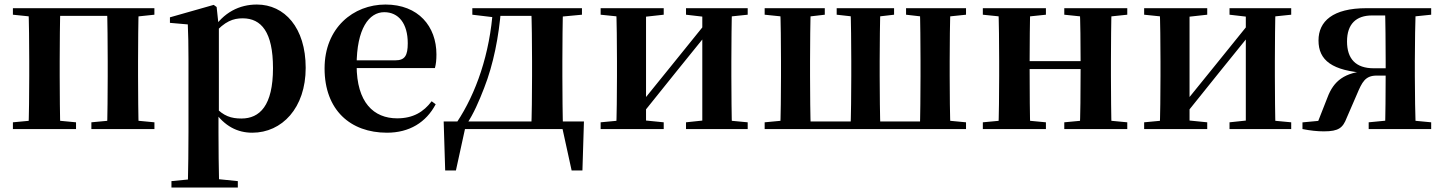

<svg xmlns="http://www.w3.org/2000/svg" viewBox="-20 -572 6401 851"><path d="M105.9 0H247.6C245.6 -50.2 244.6 -165.3 244.6 -234.8V-301.2C244.6 -370.2 245.6 -485.5 247.6 -535.7H105.9C108.6 -485.5 109.6 -370.2 109.6 -301.2V-234.8C109.6 -165.3 108.6 -50.2 105.9 0ZM454.4 0H594.9C592.9 -50.2 591.9 -165.3 591.9 -234.8V-301.2C591.9 -370.2 592.9 -485.5 594.9 -535.7H454.4C456.4 -485.5 457.4 -370.2 457.4 -301.2V-234.8C457.4 -165.3 456.4 -50.2 454.4 0ZM37.2 0H317V-29.9L208.6 -40.2H147L37.2 -29.9ZM385 0H664.5V-29.9L557.1 -40.2H494.5L385 -29.9ZM37.2 -506.8 147 -495.5H176.9V-535.7H37.2ZM525.4 -495.5H557.1L664.3 -506.8V-535.7H525.4ZM176.9 -501.8H525.4V-535.7H176.9Z M739.9 259.3H1034.1V230.8L928.4 220.1H849L739.9 230.8ZM812.4 259.3H951.4C949.4 175.6 948.4 83.5 948.4 13V-63L950.1 -75.6V-455L948.8 -460.8L940.2 -540.9L927.2 -550.4L733.2 -495.2V-470.7L812.4 -463.8C814.4 -415.2 815.4 -374.7 815.4 -308.7V13.8C815.4 83.8 814.4 175.6 812.4 259.3ZM1098.1 16.2C1229.8 16.2 1334.9 -93.2 1334.9 -271.4C1334.9 -449.4 1241.1 -551.9 1118.6 -551.9C1041.5 -551.9 970.6 -517.8 920.5 -437.5H912.1L927 -421.1C976.8 -478.5 1014.2 -490.8 1055.6 -490.8C1138.6 -490.8 1190 -429.4 1190 -270.1C1190 -103.7 1131.1 -46.7 1050.1 -46.7C1004.2 -46.7 970.8 -57.7 933.6 -97.8L915.1 -82.3H927.3C975 -11.6 1033.6 16.2 1098.1 16.2Z M1695.2 16.2C1794.4 16.2 1868.6 -29.4 1911.1 -109.9L1893.2 -123.2C1857.5 -75.9 1811.1 -47.5 1740.4 -47.5C1636.6 -47.5 1560.7 -117.3 1560.7 -282.7C1560.7 -444.8 1615.5 -518 1683.1 -518C1746.5 -518 1787.3 -468.1 1787.3 -380.4C1787.3 -325.7 1774.6 -304.6 1732.4 -304.6H1477.1V-270.2H1907.7C1912.4 -288.1 1914.4 -306.2 1914.4 -330.9C1914.4 -454.7 1834.8 -551.9 1688.4 -551.9C1546.3 -551.9 1418.6 -448.8 1418.6 -268.8C1418.6 -83.9 1533.3 16.2 1695.2 16.2Z M2492.1 0 2469.5 -17.9 2513.6 183.5H2561.5L2568.2 -33.6H1946.5L1953.2 183.5H2000.8L2044.5 -16.4L2024.3 0ZM2334.4 0H2475.6C2473.6 -50.2 2472.6 -165.3 2472.6 -234.8V-301.2C2472.6 -370.2 2473.6 -485.5 2475.6 -535.7H2334.4C2337.2 -485.5 2338.2 -370.2 2338.2 -301.2V-234.8C2338.2 -165.3 2337.2 -50.2 2334.4 0ZM2073.5 -506.8 2168.4 -495.5H2175.5V-535.7H2073.5ZM2409 -495.5H2439L2559.4 -506.8V-535.7H2409ZM2005.9 -31.5 2048.3 -8.9V-21.6C2079.3 -67.8 2103.3 -123.7 2125.9 -182.2C2166.9 -286.8 2191.1 -408.7 2201.1 -535.7H2165.1C2151.9 -332.6 2089.3 -157.4 2005.9 -31.5ZM2175.5 -501.8H2410.3V-535.7H2175.5Z M2642.2 0H2921.8V-29.9L2819.4 -40.2H2751L2642.2 -29.9ZM3020.6 0H3294V-29.9L3185.3 -40.2H3117.5L3020.6 -29.9ZM2710.9 0H2843.4V-535.7H2710.9C2713.6 -485.5 2714.6 -370.2 2714.6 -301.2V-234.8C2714.6 -165.3 2713.6 -50.2 2710.9 0ZM2814.7 -51.6 2980.2 -257.7 3144.5 -460.9H3168.7L3121 -485.4L2950.6 -274.4L2791.4 -77.8H2766.4ZM3092.8 0H3224.6C3222.6 -50.2 3221.6 -165.3 3221.6 -234.8V-301.2C3221.6 -370.2 3222.6 -485.5 3224.6 -535.7H3092.8ZM2642.2 -506.8 2752 -495.5H2819.7L2921.8 -506.8V-535.7H2642.2ZM3020.6 -506.8 3117.8 -495.5H3185.5L3294 -506.8V-535.7H3020.6Z M3437.9 0H3573.7C3571.4 -50.2 3570.4 -165.3 3570.4 -234.8V-301.2C3570.4 -370.2 3571.4 -485.5 3573.7 -535.7H3437.9C3440.6 -485.5 3441.6 -370.2 3441.6 -301.2V-234.8C3441.6 -165.3 3440.6 -50.2 3437.9 0ZM3749.4 0H3882.3C3880.3 -50.2 3879 -165.3 3879 -234.8V-301.2C3879 -370.2 3880.3 -485.5 3882.3 -535.7H3749.4C3752.1 -485.5 3753.1 -370.2 3753.1 -301.2V-234.8C3753.1 -165.3 3752.1 -50.2 3749.4 0ZM4057 0H4193C4190.3 -50.2 4189.3 -165.3 4189.3 -234.8V-301.2C4189.3 -370.2 4190.3 -485.5 4193 -535.7H4057C4059 -485.5 4060 -370.2 4060 -301.2V-234.8C4060 -165.3 4059 -50.2 4057 0ZM3369.2 -506.8 3479.2 -495.5H3538.8L3635.7 -506.8V-535.7H3369.2ZM3688.4 -506.8 3789.7 -495.5H3845.7L3942.8 -506.8V-535.7H3688.4ZM3995.9 -506.8 4094.1 -495.5H4153.3L4261.7 -506.8V-535.7H3995.9ZM3369.2 0H3508.1V-40.2H3478L3369.2 -29.9ZM4122.5 0H4261.7V-29.9L4153.3 -40.2H4122.5ZM3508.1 0H4122.5V-33.6H3508.1Z M4404.9 0H4546.6C4544.6 -50.2 4543.6 -165.3 4543.6 -270.6V-291.8C4543.6 -370.2 4544.6 -485.5 4546.6 -535.7H4404.9C4407.6 -485.5 4408.6 -370.2 4408.6 -301.2V-234.8C4408.6 -165.3 4407.6 -50.2 4404.9 0ZM4765.6 0H4907C4905 -50.2 4904 -165.3 4904 -234.8V-301.2C4904 -370.2 4905 -485.5 4907 -535.7H4765.6C4768.6 -485.5 4769.6 -370.2 4769.6 -291.8V-270.6C4769.6 -165.3 4768.6 -50.2 4765.6 0ZM4336.2 0H4615.8V-29.9L4507.6 -40.2H4446L4336.2 -29.9ZM4336.2 -506.8 4446 -495.5H4507.6L4615.8 -506.8V-535.7H4336.2ZM4697.2 0H4976.4V-29.9L4868.5 -40.2H4805.9L4697.2 -29.9ZM4697.2 -506.8 4805.9 -495.5H4868.5L4976.4 -506.8V-535.7H4697.2ZM4475.9 -265.9H4836.1V-301H4475.9Z M5051.2 0H5330.8V-29.9L5228.4 -40.2H5160L5051.2 -29.9ZM5429.6 0H5703V-29.9L5594.3 -40.2H5526.5L5429.6 -29.9ZM5119.9 0H5252.4V-535.7H5119.9C5122.6 -485.5 5123.6 -370.2 5123.6 -301.2V-234.8C5123.6 -165.3 5122.6 -50.2 5119.9 0ZM5223.7 -51.6 5389.2 -257.7 5553.5 -460.9H5577.7L5530 -485.4L5359.6 -274.4L5200.4 -77.8H5175.4ZM5501.8 0H5633.6C5631.6 -50.2 5630.6 -165.3 5630.6 -234.8V-301.2C5630.6 -370.2 5631.6 -485.5 5633.6 -535.7H5501.8ZM5051.2 -506.8 5161 -495.5H5228.7L5330.8 -506.8V-535.7H5051.2ZM5429.6 -506.8 5526.8 -495.5H5594.5L5703 -506.8V-535.7H5429.6Z M6036 -535.7C5887.8 -535.7 5824 -477.8 5824 -392.7C5824 -304.8 5883.6 -257.7 6039.5 -247.9L6043 -258.1C5939.4 -251.9 5891.3 -213.6 5863.7 -139.9L5813.1 -11.2L5889.5 -42.4L5752.9 -29.6V0C5788.2 6.9 5818.2 10.2 5847.8 10.2C5914 10.2 5932 -5.6 5949 -49.7L5994.6 -154.9C6017 -207.8 6030.9 -237 6082 -237H6183.8V-269.4H6068.6C5989.4 -269.4 5950.4 -311.1 5950.4 -388.3C5950.4 -465.9 5991.3 -503.5 6061.4 -503.5H6183.8L6213.7 -495.5L6323.4 -506.8V-535.7ZM6118.7 0H6254.8C6252.8 -50.2 6251 -165.3 6251 -234.8V-301.2C6251 -370.2 6252.8 -485.5 6254.8 -535.7H6118.7C6120.7 -485.5 6121.7 -370.2 6121.7 -301.2V-248.7C6121.7 -165.3 6120.7 -50.2 6118.7 0ZM6046.4 0H6323.4V-29.9L6216.2 -40.2H6152.6L6046.4 -29.9Z"/></svg>

Font: Source Han Serif CN VF
Style: Regular
Weight: 250
Designer: Ryoko NISHIZUKA 西塚涼子 (kana & ideographs); Frank Grießhammer (Latin, Greek & Cyrillic); Wenlong ZHANG 张文龙 (bopomofo); San
Foundry: Adobe
Version: Version 2.002;hotconv 1.1.0;makeotfexe 2.6.0